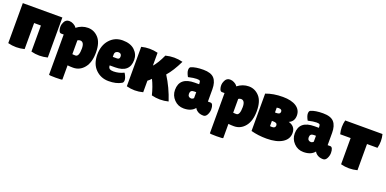

<svg xmlns="http://www.w3.org/2000/svg" viewBox="-9 -1327 4655 2313"><g transform="rotate(20 2318.5 -170.5)"><path d="M514 -7Q409 20 304 -7V-341H217V-7Q112 20 7 -7V-520H514Z M770 182Q770 189 684.5 189Q599 189 599 182V-333H565Q541 -333 532 -377Q529 -391 529 -413Q529 -435 543 -465Q563 -509 607 -509Q636 -509 660.5 -495.5Q685 -482 694.5 -470.5Q704 -459 704 -457Q771 -509 849 -509Q927 -509 983 -448.5Q1039 -388 1039 -261.5Q1039 -135 983 -65.5Q927 4 841 4Q802 4 770 0ZM811 -334Q794 -334 778 -323V-146Q795 -144 805.5 -144Q816 -144 822 -144Q863 -148 863 -249Q863 -334 811 -334Z M1459 -27Q1396 10 1297 10Q1198 10 1130 -57.5Q1062 -125 1062 -244.5Q1062 -364 1127.5 -437Q1193 -510 1293 -510Q1393 -510 1447.5 -459Q1502 -408 1502 -335Q1502 -173 1316 -173H1247Q1247 -143 1263.5 -131.5Q1280 -120 1312 -120Q1382 -120 1445 -152Q1446 -153 1454 -138Q1478 -95 1478 -65.5Q1478 -36 1459 -27ZM1334 -316Q1334 -358 1293 -358Q1274 -358 1260.5 -346.5Q1247 -335 1247 -313V-282H1301Q1334 -282 1334 -316Z M2063 -7Q1956 20 1848 -7Q1823 -110 1781 -195Q1759 -171 1737 -155V-7Q1632 21 1527 -7V-513Q1632 -539 1737 -513V-348Q1788 -405 1837 -513Q1947 -541 2056 -513Q1992 -380 1924 -303Q2010 -168 2063 -7Z M2181 -363Q2153 -413 2153 -444.5Q2153 -476 2170 -485Q2227 -510 2326.5 -510Q2426 -510 2467 -463.5Q2508 -417 2508 -326V-168H2542Q2559 -168 2568.5 -148Q2578 -128 2578 -93Q2578 -58 2560.5 -24Q2543 10 2513 10Q2459 10 2426 -19Q2411 -31 2403 -48Q2357 10 2260 10Q2187 10 2137 -42Q2087 -94 2087 -165Q2087 -328 2282 -328H2337V-338Q2337 -364 2328.5 -371.5Q2320 -379 2289 -379Q2251 -379 2181 -363ZM2261 -179Q2261 -157 2273 -145.5Q2285 -134 2303.5 -134Q2322 -134 2337 -149V-226H2309Q2261 -226 2261 -179Z M2832 182Q2832 189 2746.5 189Q2661 189 2661 182V-333H2627Q2603 -333 2594 -377Q2591 -391 2591 -413Q2591 -435 2605 -465Q2625 -509 2669 -509Q2698 -509 2722.5 -495.5Q2747 -482 2756.5 -470.5Q2766 -459 2766 -457Q2833 -509 2911 -509Q2989 -509 3045 -448.5Q3101 -388 3101 -261.5Q3101 -135 3045 -65.5Q2989 4 2903 4Q2864 4 2832 0ZM2873 -334Q2856 -334 2840 -323V-146Q2857 -144 2867.5 -144Q2878 -144 2884 -144Q2925 -148 2925 -249Q2925 -334 2873 -334Z M3123 -15V-494Q3217 -530 3339 -530Q3450 -530 3512 -489Q3573 -448 3573 -376Q3573 -299 3507 -271Q3596 -247 3596 -160Q3596 -81 3524 -36Q3451 10 3322 10Q3216 10 3123 -15ZM3332 -321Q3379 -321 3379 -355Q3379 -386 3337 -386Q3323 -386 3312 -383V-321ZM3381 -179Q3381 -213 3333 -213H3312V-146Q3322 -144 3337 -144Q3381 -144 3381 -179Z M3716 -363Q3688 -413 3688 -444.5Q3688 -476 3705 -485Q3762 -510 3861.5 -510Q3961 -510 4002 -463.5Q4043 -417 4043 -326V-168H4077Q4094 -168 4103.5 -148Q4113 -128 4113 -93Q4113 -58 4095.5 -24Q4078 10 4048 10Q3994 10 3961 -19Q3946 -31 3938 -48Q3892 10 3795 10Q3722 10 3672 -42Q3622 -94 3622 -165Q3622 -328 3817 -328H3872V-338Q3872 -364 3863.5 -371.5Q3855 -379 3824 -379Q3786 -379 3716 -363ZM3796 -179Q3796 -157 3808 -145.5Q3820 -134 3838.5 -134Q3857 -134 3872 -149V-226H3844Q3796 -226 3796 -179Z M4618 -520Q4641 -432 4618 -343H4484V-7Q4379 20 4274 -7V-343H4140Q4117 -432 4140 -520Z"/></g></svg>

Font: Lilita One Rus
Style: Regular
Weight: 400
Designer: Juan Montoreano
Foundry: Juan Montoreano
Version: Version 1.002